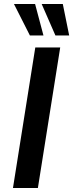

<svg xmlns="http://www.w3.org/2000/svg" viewBox="-20 -943 367 963"><path d="M45 0 157 -705H282L170 0ZM258 -765 189 -923H295L327 -765ZM130 -765 50 -923H156L198 -765Z"/></svg>

Font: Nunito Sans 7pt Condensed
Style: Bold Italic
Weight: 700
Width: 3
Italic angle: -9°
Designer: Vernon Adams
Foundry: Vernon Adams
Version: Version 3.101;gftools[0.9.27]